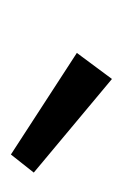

<svg xmlns="http://www.w3.org/2000/svg" viewBox="45 -810 230 361"><g transform="rotate(90 160.5 -630.0)"><path d="M129 -725 305 -578 271 -535 80 -659Z"/></g></svg>

Font: Exo 2 Medium
Style: Italic
Weight: 500
Italic angle: -8°
Designer: Natanael Gama
Foundry: Natanael Gama
Version: Version 2.010